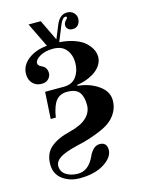

<svg xmlns="http://www.w3.org/2000/svg" viewBox="-121 -686 697 942"><g transform="rotate(-15 228.0 -215.0)"><path d="M42 83Q42 28 77 -2Q112 -32 177 -48Q235 -62 263.5 -89Q292 -116 292 -153Q292 -195 275 -217.5Q258 -240 213 -240Q168 -240 148 -201Q141 -187 136 -169.5Q131 -152 130 -142L128 -132H102L110 -268H205Q248 -268 269 -297.5Q290 -327 290 -367Q290 -408 268 -435Q246 -462 202 -462Q160 -462 134 -446Q108 -430 108 -414Q108 -401 126 -393Q152 -382 152 -352Q152 -336 139.5 -323Q127 -310 105 -310Q77 -310 59.5 -328Q42 -346 42 -376Q42 -418 79 -448Q116 -478 177 -484L117 -608H179L230 -502L257 -568Q276 -616 314 -616Q335 -616 347.5 -603Q360 -590 360 -574Q360 -556 350 -543Q340 -530 320 -530Q306 -530 297.5 -538Q289 -546 289 -557Q289 -570 299 -580Q308 -589 308 -592Q308 -598 301 -598Q286 -598 272 -564L240 -485Q284 -482 318 -469.5Q352 -457 370 -439.5Q388 -422 397 -404Q406 -386 406 -367Q406 -343 391.5 -322.5Q377 -302 355.5 -289Q334 -276 312 -269Q290 -262 271 -260V-255Q330 -250 375 -219Q420 -188 420 -142Q420 -112 407.5 -87.5Q395 -63 375 -45.5Q355 -28 323.5 -14Q292 0 261 10Q230 20 189 29Q128 44 103 61Q78 78 78 101Q78 130 102.5 146Q127 162 163 162Q216 162 246 98Q254 78 268.5 63.5Q283 49 301 49Q320 49 329 59Q338 69 338 87Q338 125 290 155.5Q242 186 166 186Q115 186 78.5 159Q42 132 42 83Z"/></g></svg>

Font: Old Standard TT
Style: Bold
Weight: 700
Designer: Alexey Kryukov <alexios@thessalonica.org.ru>
Version: Version 2.2